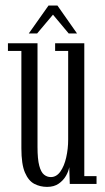

<svg xmlns="http://www.w3.org/2000/svg" viewBox="-20 -684 390 714"><path d="M155 11Q129.5 11 107.8 -0.2Q86 -11.5 72.8 -42.2Q59.5 -73 59.5 -132.5V-494.5H9.5V-523H119.5V-137.5Q119.5 -92 126 -67.8Q132.5 -43.5 143.8 -34.5Q155 -25.5 169 -25.5Q190 -25.5 204.5 -46Q219 -66.5 226.2 -98.5Q233.5 -130.5 233.5 -165V-494.5H185V-523H293.5V-29H339V0H239.5L237.5 -62.5Q235 -47 225.2 -30Q215.5 -13 198.2 -1Q181 11 155 11ZM87 -559.5 160.5 -663.5H193.5L266.5 -559.5H235.5L177 -629.5L118 -559.5Z"/></svg>

Font: Imbue 24pt Light
Style: Regular
Weight: 300
Designer: Tyler Finck
Foundry: Etcetera Type Company
Version: Version 1.102